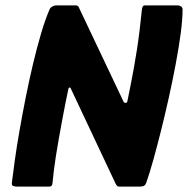

<svg xmlns="http://www.w3.org/2000/svg" viewBox="-20 -693 698 713"><path d="M439 -315Q441 -311 446.5 -311Q452 -311 453 -317Q459 -346 465 -376.5Q471 -407 477 -440Q483 -473 488.5 -508.5Q494 -544 498.5 -581Q503 -618 507 -658Q509 -673 517 -673H640Q647 -673 652.5 -669Q658 -665 658 -658Q658 -621 651 -568.5Q644 -516 632.5 -455Q621 -394 607 -331Q593 -268 578 -208Q563 -148 549 -98Q535 -48 523 -14Q519 -4 512.5 -2Q506 0 498 0H421Q413 0 406 -18L243 -364Q242 -368 238.5 -368Q235 -368 234 -363Q222 -306 213.5 -260.5Q205 -215 198.5 -178.5Q192 -142 187.5 -113Q183 -84 180 -59.5Q177 -35 175 -14Q174 0 164 0H44Q37 0 30 -2Q23 -4 24 -14Q28 -48 35 -98Q42 -148 52.5 -208Q63 -268 75.5 -331Q88 -394 102.5 -455Q117 -516 132.5 -568.5Q148 -621 164 -658Q167 -665 174.5 -669Q182 -673 188 -673H261Q271 -673 274 -663Z"/></svg>

Font: Glory ExtraBold
Style: Italic
Weight: 800
Italic angle: -12°
Version: Version 1.011